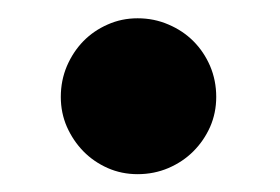

<svg xmlns="http://www.w3.org/2000/svg" viewBox="-20 -403 306 210"><path d="M46.5 -297Q46.5 -315 53.2 -330.8Q60 -346.5 71.2 -358Q82.5 -369.5 97.8 -376.2Q113 -383 130.5 -383Q148.5 -383 164.2 -376.2Q180 -369.5 191.5 -358Q203 -346.5 209.8 -330.8Q216.5 -315 216.5 -297Q216.5 -279.5 209.8 -264.2Q203 -249 191.5 -237.5Q180 -226 164.2 -219.2Q148.5 -212.5 130.5 -212.5Q113 -212.5 97.8 -219.2Q82.5 -226 71.2 -237.5Q60 -249 53.2 -264.2Q46.5 -279.5 46.5 -297Z"/></svg>

Font: Lato SemiBold
Style: Italic
Weight: 600
Italic angle: -7°
Designer: Lukasz Dziedzic with Adam Twardoch and Botio Nikoltchev
Foundry: tyPoland Lukasz Dziedzic
Version: Version 2.015; 2015-08-06; http://www.latofonts.com/